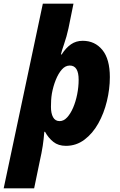

<svg xmlns="http://www.w3.org/2000/svg" viewBox="-58 -780 651 1040"><path d="M-38 240 174 -760H340L313 -627Q303 -581 289 -541Q275 -501 272 -485H276Q299 -521 326.5 -540Q354 -559 390 -559Q456 -559 496.5 -509.5Q537 -460 537 -362Q537 -298 521 -232Q505 -166 474.5 -111.5Q444 -57 399.5 -23.5Q355 10 299 10Q258 10 231 -11.5Q204 -33 186 -66H182Q179 -26 173.5 10Q168 46 157 95L127 240ZM265 -124Q287 -124 305.5 -144Q324 -164 338 -196.5Q352 -229 360 -269Q368 -309 368 -348Q368 -425 320 -425Q296 -425 277 -403.5Q258 -382 244 -347Q230 -312 223 -273Q220 -255 219 -236.5Q218 -218 218 -201Q218 -166 229.5 -145Q241 -124 265 -124Z"/></svg>

Font: Noto Sans Disp ExtBd
Style: Italic
Weight: 800
Italic angle: -12°
Designer: Monotype Design Team
Foundry: Monotype Imaging Inc.
Version: Version 2.000;GOOG;noto-source:20170915:90ef993387c0